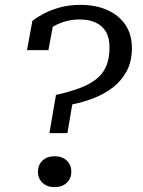

<svg xmlns="http://www.w3.org/2000/svg" viewBox="-20 -762 588 789"><path d="M210 -372Q264 -384 305 -399Q346 -414 374 -435.5Q402 -457 416 -489Q430 -521 430 -567Q430 -607 415 -632Q400 -657 372.5 -669.5Q345 -682 307 -682Q272 -682 241.5 -672Q211 -662 186.5 -645.5Q162 -629 143 -609Q147 -623 152.5 -633.5Q158 -644 165.5 -651.5Q173 -659 181.5 -663Q190 -667 200 -669L179 -556H91L113 -676Q130 -690 159 -705.5Q188 -721 226.5 -731.5Q265 -742 311 -742Q373 -742 420.5 -721Q468 -700 495 -660.5Q522 -621 522 -565Q522 -510 501 -470.5Q480 -431 445 -403.5Q410 -376 366 -359Q322 -342 277 -333L257 -215H183ZM273 -56Q273 -28 254 -10.5Q235 7 204 7Q174 7 155 -10.5Q136 -28 136 -56Q136 -85 155 -102.5Q174 -120 204 -120Q235 -120 254 -102.5Q273 -85 273 -56Z"/></svg>

Font: Roboto Serif 20pt
Style: Italic
Weight: 400
Italic angle: -10°
Designer: Greg Gazdowicz
Foundry: Commercial Type
Version: Version 1.008